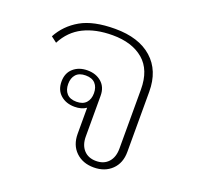

<svg xmlns="http://www.w3.org/2000/svg" viewBox="-104 -661 804 784"><g transform="rotate(20 298.5 -269.0)"><path d="M379 12Q331 12 301 -17Q271 -46 271 -95V-208Q251 -194 221 -194Q184 -194 160 -215Q136 -236 136 -273Q136 -310 160 -331Q184 -352 221 -352Q258 -352 282 -331Q306 -310 306 -273V-96Q306 -59 325.5 -37.5Q345 -16 379 -16Q413 -16 432.5 -37.5Q452 -59 452 -96V-353Q452 -438 402.5 -480Q353 -522 268 -522Q195 -522 142.5 -496Q90 -470 61 -414L36 -433Q65 -487 120 -518.5Q175 -550 269 -550Q372 -550 429.5 -499Q487 -448 487 -356V-95Q487 -46 457 -17Q427 12 379 12ZM221 -216Q249 -216 263 -231.5Q277 -247 277 -273Q277 -299 263 -314.5Q249 -330 221 -330Q193 -330 179 -314.5Q165 -299 165 -273Q165 -247 179 -231.5Q193 -216 221 -216Z"/></g></svg>

Font: IBM Plex Sans Thai Looped ExtraLight
Style: Regular
Weight: 200
Designer: Mike Abbink, Paul van der Laan, Pieter van Rosmalen, Ben Mitchell, Mark Frömberg
Foundry: Bold Monday
Version: Version 1.0